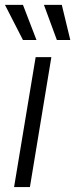

<svg xmlns="http://www.w3.org/2000/svg" viewBox="-29 -762 306 782"><path d="M28.3 0 116.2 -529.3H180.2L92.8 0ZM202.6 -599.1 149.9 -742.2H222.7L257.3 -599.1ZM64.5 -599.1 -8.8 -742.2H64.5L119.6 -599.1Z"/></svg>

Font: Inter 24pt Light
Style: Italic
Weight: 300
Italic angle: -9.3988°
Designer: Rasmus Andersson
Foundry: rsms
Version: Version 4.001;git-66647c0bb